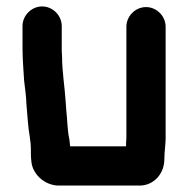

<svg xmlns="http://www.w3.org/2000/svg" viewBox="-20 -535 585 597"><path d="M111 -515C78 -515 50 -487 50 -454V-386C50 -352 53 -318 55 -284C57 -266 62 -232 62 -213C63 -195 66 -171 67 -153C69 -124 76 -99 76 -71V-56C76 -46 77 -37 78 -29C83 8 120 42 163 42H414C459 42 491 4 491 -39C491 -66 496 -89 495 -118V-452C495 -485 467 -513 434 -513C401 -513 373 -485 373 -452V-116C373 -107 373 -98 372 -90V-80H198L196 -100C189 -131 190 -159 186 -193L184 -221C181 -268 173 -312 173 -360C172 -369 172 -377 172 -386V-454C172 -487 144 -515 111 -515Z"/></svg>

Font: Electronic
Style: Ti
Weight: 900
Version: Version 1.011